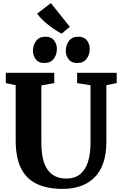

<svg xmlns="http://www.w3.org/2000/svg" viewBox="-20 -1214 784 1242"><path d="M386 8Q284.5 8 217 -24.8Q149.5 -57.5 115.5 -126.5Q81.5 -195.5 81.5 -304.5V-663L17.5 -676.5V-743H331V-676.5L247.5 -661.5V-291Q247.5 -233.5 257.2 -190Q267 -146.5 287.2 -117.2Q307.5 -88 337.8 -73.5Q368 -59 409 -59Q464.5 -59 499 -87.8Q533.5 -116.5 549.5 -168Q565.5 -219.5 565.5 -288V-662.5L479 -676.5V-743H735V-676.5L668 -663V-296.5Q668 -215 647.2 -157.2Q626.5 -99.5 588.2 -63Q550 -26.5 498.5 -9.2Q447 8 386 8ZM265.5 -806.5Q229.5 -806.5 211.2 -830.5Q193 -854.5 193 -884.5Q193 -922 213.2 -949.2Q233.5 -976.5 274.5 -976.5H275.5Q311.5 -976.5 329.8 -952.5Q348 -928.5 348 -898Q348 -860.5 327.8 -833.5Q307.5 -806.5 266.5 -806.5ZM478 -806.5Q442 -806.5 423.8 -830.5Q405.5 -854.5 405.5 -884.5Q405.5 -922 425.8 -949.2Q446 -976.5 487 -976.5H488Q524.5 -976.5 542.5 -952.5Q560.5 -928.5 560.5 -898Q560.5 -860.5 540.2 -833.5Q520 -806.5 479 -806.5ZM378.5 -996.5Q360 -1006 338.8 -1019.8Q317.5 -1033.5 296 -1050.2Q274.5 -1067 254.8 -1086Q235 -1105 220 -1125.5L309 -1194L431.5 -1041L379 -996.5Z"/></svg>

Font: Merriweather Light 18pt ExtraBold
Style: Regular
Weight: 800
Version: Version 2.100